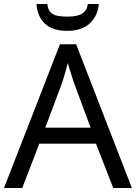

<svg xmlns="http://www.w3.org/2000/svg" viewBox="-20 -938 679 958"><path d="M545 0 459 -221H176L91 0H0L279 -717H360L638 0ZM352 -517Q349 -525 342 -546Q335 -567 328.5 -589.5Q322 -612 318 -624Q313 -604 307.5 -583.5Q302 -563 296.5 -546Q291 -529 287 -517L206 -301H432ZM473 -918Q468 -858 427.5 -821Q387 -784 315 -784Q241 -784 203.5 -820.5Q166 -857 162 -918H216Q219 -891 231.5 -877.5Q244 -864 265.5 -859.5Q287 -855 317 -855Q343 -855 364.5 -860Q386 -865 400.5 -878.5Q415 -892 418 -918Z"/></svg>

Font: Noto Sans Adlam
Style: Regular
Weight: 400
Designer: Mark Jamra, Neil Patel
Foundry: JamraPatel LLC
Version: Version 3.001